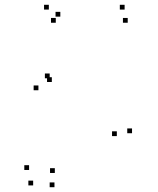

<svg xmlns="http://www.w3.org/2000/svg" viewBox="-20 -760 660 802"><path d="M513.5 -665V-685H493.5V-665ZM213 -665V-685H193V-665ZM232 -690.5V-710.5H212V-690.5ZM196.5 -417.5V-437.5H176.5V-417.5ZM187.5 -433V-453H167.5V-433ZM531.5 -203.5V-223.5H511.5V-203.5ZM207.5 22V2H187.5V22ZM118.5 14.5V-5.5H98.5V14.5ZM101.5 -50V-70H81.5V-50ZM209 -37.5V-57.5H189V-37.5ZM468 -191.5V-211.5H448V-191.5ZM140.5 -383V-403H120.5V-383ZM184 -720V-740H164V-720ZM500.5 -720V-740H480.5V-720Z"/></svg>

Font: Monaspace Argon Dots Var
Style: Regular
Weight: 400
Designer: Riley Cran and the Lettermatic Team
Version: Version 1.100 (Monaspace Argon Dots)